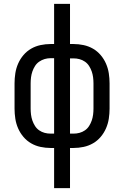

<svg xmlns="http://www.w3.org/2000/svg" viewBox="-20 -755 640 990"><path d="M259 215V8H241Q215 8 189 2.5Q163 -3 140.5 -16Q118 -29 101 -49Q84 -69 73.5 -93Q63 -117 59 -143Q55 -169 55 -195V-325Q55 -351 59 -377Q63 -403 73.5 -427Q84 -451 101 -471Q118 -491 140.5 -504Q163 -517 189 -522.5Q215 -528 241 -528H259V-735H341V-528H359Q385 -528 411 -522.5Q437 -517 459.5 -504Q482 -491 499 -471Q516 -451 526.5 -427Q537 -403 541 -377Q545 -351 545 -325V-195Q545 -169 541 -143Q537 -117 526.5 -93Q516 -69 499 -49Q482 -29 459.5 -16Q437 -3 411 2.5Q385 8 359 8H341V215ZM241 -66H259V-455H241Q225 -455 210 -450.5Q195 -446 182 -437Q169 -428 160.5 -414.5Q152 -401 147 -386.5Q142 -372 140 -356.5Q138 -341 138 -325V-195Q138 -179 140 -163.5Q142 -148 147 -133.5Q152 -119 160.5 -105.5Q169 -92 182 -83Q195 -74 210 -70Q225 -66 241 -66ZM359 -66Q375 -66 390 -70Q405 -74 418 -83Q431 -92 439.5 -105.5Q448 -119 453 -133.5Q458 -148 460 -163.5Q462 -179 462 -195V-325Q462 -341 460 -356.5Q458 -372 453 -386.5Q448 -401 439.5 -414.5Q431 -428 418 -437Q405 -446 390 -450Q375 -454 359 -454H341V-66Z"/></svg>

Font: Iosevka Meiseki Sans
Style: Regular
Weight: 400
Monospace: yes
Designer: Belleve Invis
Foundry: Belleve Invis
Version: Version 11.2.6; ttfautohint (v1.8.4)